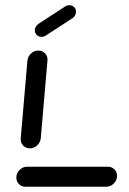

<svg xmlns="http://www.w3.org/2000/svg" viewBox="-20 -711 491 731"><path d="M425.6 -41.5Q425.6 -24.4 413.1 -12.2Q400.7 0 384.1 0H77Q62.2 0 52.2 -10Q42.2 -20 42.2 -34.8Q42.2 -51.9 54.6 -64.1Q67 -76.3 83.3 -76.3H390.7Q405.6 -76.3 415.6 -66.3Q425.6 -56.3 425.6 -41.5ZM93.7 -146.3Q77.8 -146.3 67.6 -157.4Q57.4 -168.5 58.9 -184.4L84.4 -480.4Q86.3 -496.3 98.1 -507.4Q110 -518.5 125.9 -518.5Q141.9 -518.5 152 -507.4Q162.2 -496.3 160.7 -480.4L135.2 -184.4Q133.3 -168.5 121.5 -157.4Q109.6 -146.3 93.7 -146.3ZM137.8 -570.7Q127 -570.7 119.8 -578Q112.6 -585.2 112.6 -595.9Q112.6 -603.3 116.5 -609.6Q120.4 -615.9 126.7 -620.4L228.5 -686.7Q235.2 -691.1 244.1 -691.1Q254.8 -691.1 262 -684.1Q269.3 -677 269.3 -666.7Q269.3 -658.9 265.7 -652.2Q262.2 -645.6 255.6 -641.5L153.7 -575.2Q146.7 -570.7 137.8 -570.7Z"/></svg>

Font: 26F Galaxy Sans
Style: Bold Italic
Weight: 700
Italic angle: -5°
Designer: C₂₉H₂₅N₃O₅
Version: Version 1.200